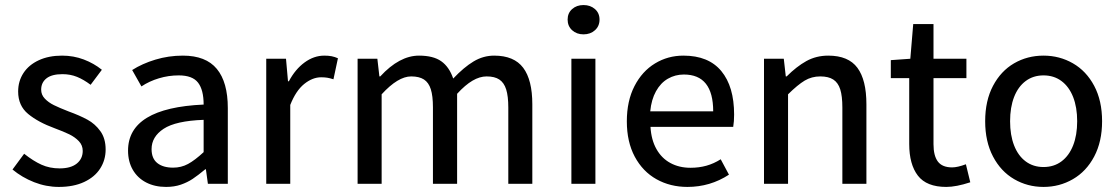

<svg xmlns="http://www.w3.org/2000/svg" viewBox="-20 -717 4363 749"><path d="M212.4 -60.1Q256.3 -60.1 279.5 -78.9Q302.7 -97.7 302.7 -128.4Q302.7 -150.4 287.6 -166.3Q272.5 -182.1 250.5 -192.9Q228.5 -203.6 192.9 -216.8Q128.9 -240.2 89.8 -272.5Q50.8 -304.7 50.8 -359.9Q50.8 -400.4 71.5 -432.1Q92.3 -463.9 131.1 -481.9Q169.9 -500 222.2 -500Q267.1 -500 306.9 -484.9Q346.7 -469.7 377.4 -444.8L333.5 -386.2Q306.2 -406.7 280.3 -417.2Q254.4 -427.7 223.6 -427.7Q182.1 -427.7 161.4 -411.4Q140.6 -395 140.6 -367.2Q140.6 -347.2 154.8 -332.3Q168.9 -317.4 190.2 -306.9Q211.4 -296.4 246.6 -282.7Q291 -266.6 321 -250.2Q351.1 -233.9 371.6 -205.3Q392.1 -176.8 392.1 -133.8Q392.1 -92.8 370.8 -59.6Q349.6 -26.4 308.3 -7.1Q267.1 12.2 209.5 12.2Q160.2 12.2 113 -6.3Q65.9 -24.9 28.8 -55.7L74.2 -117.2Q109.9 -88.9 141.8 -74.5Q173.8 -60.1 212.4 -60.1Z M677.2 -422.9Q637.7 -422.9 600.1 -411.6Q562.5 -400.4 531.7 -379.9L495.6 -443.8Q534.7 -468.8 586.2 -484.4Q637.7 -500 693.4 -500Q783.2 -500 825.9 -448.2Q868.7 -396.5 868.7 -295.4V0H791L783.2 -56.6H780.8Q752 -32.7 731.4 -19Q710.9 -5.4 685.3 3.4Q659.7 12.2 627.9 12.2Q584 12.2 550.3 -5.1Q516.6 -22.5 498 -54.7Q479.5 -86.9 479.5 -129.4Q479.5 -295.9 774.4 -309.1Q774.4 -366.2 752.7 -394.5Q731 -422.9 677.2 -422.9ZM774.4 -123.5V-249.5Q665.5 -245.6 618.4 -214.6Q571.3 -183.6 571.3 -135.3Q571.3 -98.6 593.8 -80.8Q616.2 -63 655.3 -63Q687 -63 713.6 -77.4Q740.2 -91.8 774.4 -123.5Z M1095.7 -487.8 1103.5 -399.9H1106.9Q1131.8 -446.8 1168.2 -473.4Q1204.6 -500 1245.1 -500Q1261.7 -500 1273.9 -497.6Q1286.1 -495.1 1298.3 -489.7L1280.8 -407.7Q1267.1 -412.1 1256.8 -413.8Q1246.6 -415.5 1232.9 -415.5Q1199.2 -415.5 1166.7 -389.4Q1134.3 -363.3 1112.3 -307.6V0H1018.6V-487.8Z M1452.1 -487.8 1460 -418.9H1463.4Q1538.1 -500 1614.7 -500Q1670.4 -500 1701.4 -478Q1732.4 -456.1 1748 -410.6Q1789.6 -454.6 1827.4 -477.3Q1865.2 -500 1907.7 -500Q1985.4 -500 2021 -452.6Q2056.6 -405.3 2056.6 -310.1V0H1962.9V-297.4Q1962.9 -341.8 1954.6 -368.2Q1946.3 -394.5 1928 -406.7Q1909.7 -418.9 1878.4 -418.9Q1851.6 -418.9 1823.2 -402.3Q1794.9 -385.7 1763.2 -351.1V0H1668.9V-298.3Q1668.9 -342.8 1660.6 -368.9Q1652.3 -395 1633.8 -407Q1615.2 -418.9 1584 -418.9Q1532.7 -418.9 1468.8 -349.1V0H1375V-487.8Z M2256.3 -697.3Q2283.2 -697.3 2301 -681.6Q2318.8 -666 2318.8 -640.6Q2318.8 -615.2 2301 -599.1Q2283.2 -583 2256.3 -583Q2229.5 -583 2211.9 -599.1Q2194.3 -615.2 2194.3 -640.6Q2194.3 -666 2211.9 -681.6Q2229.5 -697.3 2256.3 -697.3ZM2302.7 -487.8V0H2209V-487.8Z M2843.8 -270Q2843.8 -242.7 2840.3 -222.2H2517.6Q2520.5 -171.4 2540.8 -135.5Q2561 -99.6 2595.2 -81.1Q2629.4 -62.5 2673.8 -62.5Q2707 -62.5 2735.8 -70.6Q2764.6 -78.6 2791.5 -95.7L2823.7 -35.6Q2750.5 12.2 2661.6 12.2Q2594.7 12.2 2541 -17.8Q2487.3 -47.9 2456.3 -105.7Q2425.3 -163.6 2425.3 -243.7Q2425.3 -323.2 2455.1 -381.1Q2484.9 -439 2535.2 -469.5Q2585.4 -500 2646 -500Q2744.1 -500 2793.9 -439.7Q2843.8 -379.4 2843.8 -270ZM2647.9 -426.3Q2613.8 -426.3 2585.4 -409.9Q2557.1 -393.6 2539.1 -361.1Q2521 -328.6 2516.6 -282.7H2762.2Q2762.2 -426.3 2647.9 -426.3Z M3037.6 -487.8 3045.4 -418.9H3048.8Q3087.4 -457.5 3125.7 -478.8Q3164.1 -500 3210.9 -500Q3289.6 -500 3324.7 -452.6Q3359.9 -405.3 3359.9 -310.1V0H3266.1V-297.4Q3266.1 -342.3 3257.8 -368.4Q3249.5 -394.5 3230.7 -406.7Q3211.9 -418.9 3179.7 -418.9Q3146.5 -418.9 3119.1 -402.6Q3091.8 -386.2 3054.2 -349.1V0H2960.4V-487.8Z M3455.1 -412.1V-482.4L3531.2 -487.8L3542.5 -623H3621.6V-487.8H3750V-412.1H3621.6V-154.8Q3621.6 -109.4 3638.7 -86.7Q3655.8 -64 3694.3 -64Q3715.3 -64 3748 -76.2L3765.1 -5.9Q3710 12.2 3671.4 12.2Q3594.7 12.2 3560.8 -31.7Q3526.9 -75.7 3526.9 -155.3V-412.1Z M4279.3 -244.1Q4279.3 -164.6 4248.5 -106.4Q4217.8 -48.3 4165.5 -18.1Q4113.3 12.2 4050.8 12.2Q3988.3 12.2 3936.3 -18.1Q3884.3 -48.3 3853.8 -106.4Q3823.2 -164.6 3823.2 -244.1Q3823.2 -324.2 3853.8 -382.1Q3884.3 -439.9 3936 -470Q3987.8 -500 4050.8 -500Q4113.3 -500 4165.5 -470Q4217.8 -439.9 4248.5 -382.1Q4279.3 -324.2 4279.3 -244.1ZM4182.1 -244.1Q4182.1 -298.3 4166.3 -338.6Q4150.4 -378.9 4120.8 -400.9Q4091.3 -422.9 4050.8 -422.9Q4010.7 -422.9 3981.2 -400.9Q3951.7 -378.9 3936 -338.6Q3920.4 -298.3 3920.4 -244.1Q3920.4 -189.9 3936 -149.7Q3951.7 -109.4 3981.2 -87.4Q4010.7 -65.4 4050.8 -65.4Q4091.3 -65.4 4120.8 -87.4Q4150.4 -109.4 4166.3 -149.7Q4182.1 -189.9 4182.1 -244.1Z"/></svg>

Font: Varta SemiBold
Style: Regular
Weight: 600
Designer: Joana Correia, Viktoriya Grabowska, Eben Sorkin
Foundry: Sorkin Type
Version: Version 1.003; ttfautohint (v1.3) -l 8 -r 24 -G 200 -x 12 -H